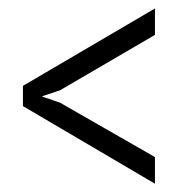

<svg xmlns="http://www.w3.org/2000/svg" viewBox="-20 -549 452 458"><path d="M123 -333.5 81.5 -319.8 81.1 -318.4 123 -304.2 349.6 -174.3V-110.8L34.7 -295.9V-344.2L349.6 -528.8V-465.8Z"/></svg>

Font: RobotoCondensed-Light
Style: Light
Weight: 300
Designer: Google
Version: Version 1.200311; 2013